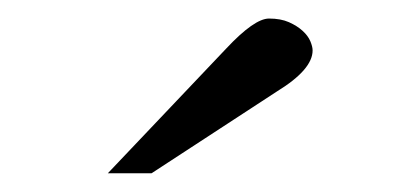

<svg xmlns="http://www.w3.org/2000/svg" viewBox="-20 -723 451 206"><path d="M95.7 -537.1 222.7 -670.9Q252.9 -703.1 268.6 -703.1Q281.2 -703.1 290 -699.2Q298.8 -695.3 304.7 -689.9Q310.5 -684.6 313 -678.7Q315.4 -672.9 315.4 -668.9Q315.4 -648.4 277.3 -625L142.6 -537.1Z"/></svg>

Font: Subtext
Style: Regular
Weight: 400
Designer: Christopher J. Fynn
Foundry: Christopher J. Fynn for DDC
Version: Version 1.000 preliminary